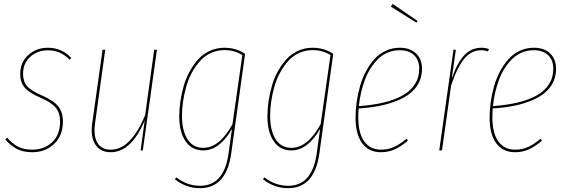

<svg xmlns="http://www.w3.org/2000/svg" viewBox="-20 -774 2909 988"><path d="M226.6 -528.3Q297.9 -528.3 347.2 -475.6L337.9 -466.8Q292 -515.1 226.1 -515.1Q172.4 -515.1 135.5 -481.7Q98.6 -448.2 98.6 -393.6Q98.6 -355 119.6 -330.6Q140.6 -306.2 196.8 -282.2Q254.9 -257.3 279.3 -227.1Q303.7 -196.8 303.7 -148.9Q303.7 -76.7 258.8 -33.7Q213.9 9.3 146 9.3Q98.6 9.3 65.9 -8.1Q33.2 -25.4 7.3 -56.6L17.1 -65.4Q42 -35.6 72 -19.8Q102.1 -3.9 146 -3.9Q207.5 -3.9 248.3 -42Q289.1 -80.1 289.1 -148.4Q289.1 -192.4 267.3 -219.5Q245.6 -246.6 189.5 -270.5Q129.9 -296.4 106.9 -323.5Q84 -350.6 84 -393.6Q84 -453.1 125.5 -490.7Q167 -528.3 226.6 -528.3Z M549.3 9.3Q496.1 9.3 470.5 -30.5Q444.8 -70.3 454.6 -140.1L507.8 -518.1H521.5L469.2 -140.1Q460 -74.7 481.2 -39.3Q502.4 -3.9 549.3 -3.9Q604 -3.9 648.4 -51Q692.9 -98.1 727.1 -182.1L773.4 -518.1H787.6L714.8 0H703.6L724.6 -154.3Q656.2 9.3 549.3 9.3Z M1135.3 -528.3Q1193.4 -528.3 1241.2 -497.1L1169.9 15.1Q1145 194.3 1008.8 194.3Q937 194.3 879.4 147.9L886.7 138.7Q943.4 182.1 1009.3 182.1Q1133.3 182.1 1156.2 14.6L1173.8 -111.3Q1109.9 0 1025.9 0Q967.3 0 935.1 -46.9Q902.8 -93.8 902.3 -173.8Q902.3 -212.4 908.2 -252.4Q914.1 -292.5 925.5 -332.5Q937 -372.6 956.5 -407.5Q976.1 -442.4 1001 -469.7Q1025.9 -497.1 1060.5 -512.7Q1095.2 -528.3 1135.3 -528.3ZM1134.8 -516.1Q1097.2 -516.1 1064.7 -501Q1032.2 -485.8 1008.8 -459.5Q985.4 -433.1 967 -399.4Q948.7 -365.7 938 -326.9Q927.2 -288.1 921.6 -249.8Q916 -211.4 916.5 -174.3Q917 -100.1 945.3 -56.6Q973.6 -13.2 1026.4 -13.2Q1109.4 -13.2 1176.3 -134.8L1227.1 -490.7Q1187 -516.1 1134.8 -516.1Z M1588.9 -528.3Q1647 -528.3 1694.8 -497.1L1623.5 15.1Q1598.6 194.3 1462.4 194.3Q1390.6 194.3 1333 147.9L1340.3 138.7Q1397 182.1 1462.9 182.1Q1586.9 182.1 1609.9 14.6L1627.4 -111.3Q1563.5 0 1479.5 0Q1420.9 0 1388.7 -46.9Q1356.4 -93.8 1356 -173.8Q1356 -212.4 1361.8 -252.4Q1367.7 -292.5 1379.2 -332.5Q1390.6 -372.6 1410.2 -407.5Q1429.7 -442.4 1454.6 -469.7Q1479.5 -497.1 1514.2 -512.7Q1548.8 -528.3 1588.9 -528.3ZM1588.4 -516.1Q1550.8 -516.1 1518.3 -501Q1485.8 -485.8 1462.4 -459.5Q1439 -433.1 1420.7 -399.4Q1402.3 -365.7 1391.6 -326.9Q1380.9 -288.1 1375.2 -249.8Q1369.6 -211.4 1370.1 -174.3Q1370.6 -100.1 1398.9 -56.6Q1427.2 -13.2 1480 -13.2Q1563 -13.2 1629.9 -134.8L1680.7 -490.7Q1640.6 -516.1 1588.4 -516.1Z M2128.9 -666 2123 -657.2 1991.2 -740.2 2000.5 -753.9ZM2151.4 -419.9Q2151.4 -371.6 2127 -334Q2102.5 -296.4 2057.9 -272.2Q2013.2 -248 1955.3 -234.1Q1897.5 -220.2 1825.7 -215.8Q1823.7 -194.8 1823.7 -169.9Q1823.7 -88.4 1854.5 -46.1Q1885.3 -3.9 1939.9 -3.9Q1977.1 -3.9 2007.3 -17.6Q2037.6 -31.2 2071.8 -60.1L2079.1 -50.3Q2043 -19.5 2010.7 -5.1Q1978.5 9.3 1939.9 9.3Q1877.9 9.3 1843.8 -36.9Q1809.6 -83 1809.6 -169.4Q1809.6 -209 1815.4 -249.8Q1821.3 -290.5 1832.8 -331.1Q1844.2 -371.6 1863.3 -407Q1882.3 -442.4 1906.7 -469.7Q1931.2 -497.1 1964.8 -512.7Q1998.5 -528.3 2037.6 -528.3Q2089.8 -528.3 2120.6 -499.3Q2151.4 -470.2 2151.4 -419.9ZM2036.6 -515.6Q2004.4 -515.6 1976.1 -503.9Q1947.8 -492.2 1926.3 -471.2Q1904.8 -450.2 1887.2 -422.9Q1869.6 -395.5 1857.7 -363Q1845.7 -330.6 1837.9 -296.9Q1830.1 -263.2 1826.7 -228Q1897 -232.9 1952.9 -246.1Q2008.8 -259.3 2050.5 -282.2Q2092.3 -305.2 2114.7 -340.1Q2137.2 -375 2137.2 -419.9Q2137.2 -464.8 2110.6 -490.2Q2084 -515.6 2036.6 -515.6Z M2458 -528.3Q2477.5 -528.3 2496.1 -521.5L2491.2 -508.8Q2473.6 -515.6 2456.5 -515.6Q2406.2 -515.6 2369.9 -472.9Q2333.5 -430.2 2301.3 -334L2254.4 0H2240.2L2313.5 -518.1H2325.7L2304.7 -369.6Q2333.5 -452.6 2369.9 -490.5Q2406.2 -528.3 2458 -528.3Z M2841.3 -419.9Q2841.3 -371.6 2816.9 -334Q2792.5 -296.4 2747.8 -272.2Q2703.1 -248 2645.3 -234.1Q2587.4 -220.2 2515.6 -215.8Q2513.7 -194.8 2513.7 -169.9Q2513.7 -88.4 2544.4 -46.1Q2575.2 -3.9 2629.9 -3.9Q2667 -3.9 2697.3 -17.6Q2727.5 -31.2 2761.7 -60.1L2769 -50.3Q2732.9 -19.5 2700.7 -5.1Q2668.5 9.3 2629.9 9.3Q2567.9 9.3 2533.7 -36.9Q2499.5 -83 2499.5 -169.4Q2499.5 -209 2505.4 -249.8Q2511.2 -290.5 2522.7 -331.1Q2534.2 -371.6 2553.2 -407Q2572.3 -442.4 2596.7 -469.7Q2621.1 -497.1 2654.8 -512.7Q2688.5 -528.3 2727.5 -528.3Q2779.8 -528.3 2810.5 -499.3Q2841.3 -470.2 2841.3 -419.9ZM2726.6 -515.6Q2694.3 -515.6 2666 -503.9Q2637.7 -492.2 2616.2 -471.2Q2594.7 -450.2 2577.1 -422.9Q2559.6 -395.5 2547.6 -363Q2535.6 -330.6 2527.8 -296.9Q2520 -263.2 2516.6 -228Q2586.9 -232.9 2642.8 -246.1Q2698.7 -259.3 2740.5 -282.2Q2782.2 -305.2 2804.7 -340.1Q2827.1 -375 2827.1 -419.9Q2827.1 -464.8 2800.5 -490.2Q2773.9 -515.6 2726.6 -515.6Z"/></svg>

Font: Fira Sans Compressed Hair
Style: Italic
Weight: 100
Width: 3
Italic angle: -8°
Designer: Carrois Corporate & Edenspiekermann AG
Foundry: Carrois Corporate GbR & Edenspiekermann AG
Version: Version 4.203;PS 004.203;hotconv 1.0.88;makeotf.lib2.5.64775